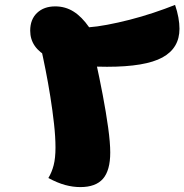

<svg xmlns="http://www.w3.org/2000/svg" viewBox="-20 -737 751 782"><path d="M307 25Q277 25 245.5 16.5Q214 8 177 -12Q191 -35 198.5 -64Q206 -93 206 -136Q206 -179 200 -233Q194 -287 185 -343.5Q176 -400 165.5 -453Q155 -506 145 -550Q135 -594 128 -622L339 -618Q354 -561 369.5 -491Q385 -421 398.5 -350Q412 -279 420.5 -217.5Q429 -156 429 -116Q429 -43 399.5 -9Q370 25 307 25ZM416 -465Q253 -465 178 -503.5Q103 -542 103 -612Q103 -658 131 -684.5Q159 -711 205 -711Q246 -711 279.5 -690Q313 -669 343 -626Q373 -628 416 -636Q459 -644 508 -656.5Q557 -669 605 -685Q653 -701 693 -717Q702 -691 706.5 -666Q711 -641 711 -620Q711 -541 641.5 -503Q572 -465 416 -465Z"/></svg>

Font: Lemonada
Style: Regular
Weight: 400
Designer: Mohamed Gaber (Arabic), Eduardo Tunni (Latin)
Foundry: Kief Type Foundry
Version: Version 4.005